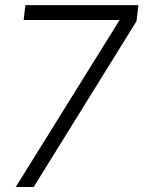

<svg xmlns="http://www.w3.org/2000/svg" viewBox="-20 -748 574 768"><path d="M43 0H114.7L525.9 -663.1L533.7 -727.5H81.5L74.7 -668H458.5Z"/></svg>

Font: Guggenheim Sans Display Light
Style: Italic
Weight: 300
Italic angle: -7°
Designer: Modified by Tom Baber under direction of Pentagram Design 2023
Foundry: rsms
Version: Version 1.001;Glyphs 3.1.2 (3151)